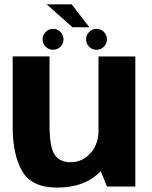

<svg xmlns="http://www.w3.org/2000/svg" viewBox="-20 -850 693 875"><path d="M467.6 0H596.7V-592.7H428.8V-94.7ZM205.7 -593H37.8V-271.2Q37.8 -145.1 81 -70.1Q124.2 4.9 240.2 4.9Q369.3 4.9 440.6 -71.5Q511.8 -148 511.8 -226L429.5 -260.5Q429.5 -192.4 392.1 -151.5Q354.6 -110.7 301.8 -110.7Q251.9 -110.7 228.8 -145.5Q205.7 -180.3 205.7 -279.4ZM222.1 -623.2Q241.5 -623.2 255.4 -637.1Q269.3 -651 269.3 -670.7Q269.3 -690.6 255.4 -704.5Q241.5 -718.4 222.1 -718.4Q201.9 -718.4 188 -704.5Q174.1 -690.6 174.1 -670.7Q174.1 -651 188 -637.1Q201.9 -623.2 222.1 -623.2ZM419.6 -623.2Q439.8 -623.2 453.5 -637.1Q467.3 -651 467.3 -670.7Q467.3 -690.6 453.5 -704.5Q439.8 -718.4 419.6 -718.4Q400.2 -718.4 386.3 -704.5Q372.4 -690.6 372.4 -670.7Q372.4 -651 386.1 -637.1Q399.9 -623.2 419.6 -623.2ZM310.4 -725.8H387.5L306.6 -830.2H192.9Z"/></svg>

Font: Anybody Thin
Style: Regular
Weight: 100
Designer: Tyler Finck
Foundry: Etcetera Type Company
Version: Version 1.114;gftools[0.9.25]